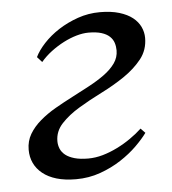

<svg xmlns="http://www.w3.org/2000/svg" viewBox="-41 -478 471 527"><g transform="rotate(-5 195.0 -214.5)"><path d="M25.4 -81.1Q25.4 -105 36.6 -124Q47.9 -143.1 66.7 -159.2Q85.4 -175.3 109.1 -189Q132.8 -202.6 157.5 -215.3Q182.1 -228 205.8 -240.7Q229.5 -253.4 248.3 -267.1Q267.1 -280.8 278.3 -296.6Q289.6 -312.5 289.6 -332Q289.6 -342.8 286.4 -352.8Q283.2 -362.8 274.9 -370.6Q266.6 -378.4 252.4 -382.8Q238.3 -387.2 216.8 -387.2Q201.7 -387.2 183.8 -382.1Q166 -377 147.9 -367.7Q129.9 -358.4 113 -345.7Q96.2 -333 83.5 -317.9L70.3 -332.5Q78.6 -350.1 96.4 -369.4Q114.3 -388.7 138.4 -404.3Q162.6 -419.9 191.9 -430.2Q221.2 -440.4 252.9 -440.4Q283.7 -440.4 306.2 -433.6Q328.6 -426.8 342.8 -415.5Q356.9 -404.3 363.8 -389.6Q370.6 -375 370.6 -359.4Q370.6 -326.2 351.1 -301.5Q331.5 -276.9 302 -256.8Q272.5 -236.8 238.3 -219.7Q204.1 -202.6 174.6 -184.8Q145 -167 125.5 -146Q106 -125 106 -97.7Q106 -86.9 110.1 -76.9Q114.3 -66.9 123.8 -59.3Q133.3 -51.8 148.7 -47.4Q164.1 -43 186.5 -43Q206.1 -43 226.6 -48.8Q247.1 -54.7 266.8 -64.5Q286.6 -74.2 304.4 -86.7Q322.3 -99.1 336.4 -112.3L348.6 -99.6Q337.4 -84 317.9 -64.7Q298.3 -45.4 272.5 -28.6Q246.6 -11.7 215.1 -0.5Q183.6 10.7 148.4 10.7Q117.7 10.7 94.7 3.9Q71.8 -2.9 56.4 -15.4Q41 -27.8 33.2 -44.4Q25.4 -61 25.4 -81.1Z"/></g></svg>

Font: PT Astra Serif
Style: Italic
Weight: 400
Italic angle: -16°
Designer: A.Korolkova, I. Chaeva
Foundry: ParaType Ltd
Version: Version 1.001